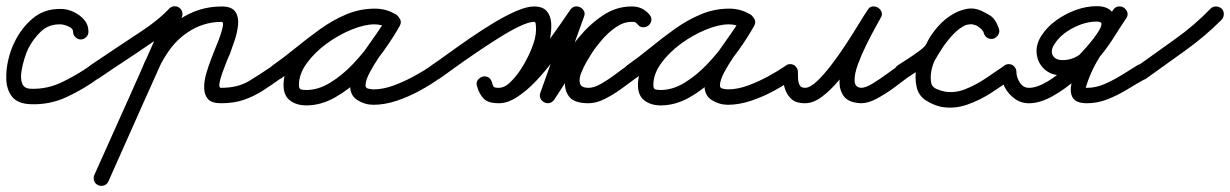

<svg xmlns="http://www.w3.org/2000/svg" viewBox="-29 -310 3991 623"><path d="M258 -207Q258 -197 250.5 -189.5Q243 -182 233 -182Q223 -182 215.5 -189.5Q208 -197 208 -207Q208 -218 192.5 -224.5Q177 -231 167 -231Q129 -232 103.5 -207.5Q78 -183 62 -151Q57 -141 50.5 -120.5Q44 -100 40.5 -77.5Q37 -55 43 -39Q49 -23 70 -22Q124 -20 172.5 -43.5Q221 -67 264 -97Q264 -97 264 -97Q264 -97 264 -97Q272 -103 282 -101.5Q292 -100 298 -91Q304 -83 302.5 -73Q301 -63 292 -57Q243 -21 187 5Q131 31 68 28Q28 26 10.5 4Q-7 -18 -8.5 -50.5Q-10 -83 -2 -116.5Q6 -150 18 -173Q40 -219 77.5 -250.5Q115 -282 169 -281Q189 -281 209.5 -271.5Q230 -262 244 -246Q258 -230 258 -207Q258 -207 258 -207Q258 -207 258 -207Z M257 -63Q252 -71 253.5 -81.5Q255 -92 264 -98Q305 -126 347.5 -154Q390 -182 432 -210Q456 -226 478 -243.5Q500 -261 520 -282Q527 -289 537.5 -289.5Q548 -290 555 -283Q563 -275 563 -265Q563 -255 556 -247Q534 -225 510 -205.5Q486 -186 460 -169Q418 -140 376 -112.5Q334 -85 292 -56Q284 -51 273.5 -52.5Q263 -54 257 -63ZM515 -275Q519 -284 529 -288Q539 -292 548 -287Q558 -283 561.5 -273.5Q565 -264 561 -254Q501 -121 441.5 12Q382 145 323 278Q323 278 323 278Q323 278 323 278Q319 288 309 291.5Q299 295 290 291Q280 287 276.5 277Q273 267 277 258Q337 125 396.5 -8.5Q456 -142 515 -275Q515 -275 515 -275Q515 -275 515 -275ZM445 -54Q435 -57 431 -66.5Q427 -76 431 -86Q449 -133 479 -175.5Q509 -218 552 -246Q615 -289 690 -289Q723 -289 734.5 -272Q746 -255 743.5 -229.5Q741 -204 732 -178Q723 -152 717 -135Q713 -127 706 -109.5Q699 -92 692 -72.5Q685 -53 683 -39Q681 -25 688 -25Q742 -25 778 -46.5Q814 -68 856 -97Q856 -97 856 -97Q856 -97 856 -97Q864 -103 874 -101.5Q884 -100 890 -91Q896 -83 894.5 -73Q893 -63 884 -57Q852 -34 823 -15.5Q794 3 762 14Q730 25 688 25Q658 25 646 11.5Q634 -2 633.5 -24Q633 -46 640 -70.5Q647 -95 655.5 -117Q664 -139 670 -154Q672 -159 677.5 -172.5Q683 -186 688 -201.5Q693 -217 694.5 -228Q696 -239 690 -239Q630 -239 580 -205Q544 -181 518.5 -144.5Q493 -108 477 -68Q474 -58 464.5 -54Q455 -50 445 -54Z M849 -63Q844 -71 845.5 -81.5Q847 -92 856 -98Q893 -124 931.5 -155.5Q970 -187 1010.5 -216Q1051 -245 1095 -263.5Q1139 -282 1188 -282Q1206 -282 1224 -277Q1242 -272 1258 -261Q1267 -254 1268 -244.5Q1269 -235 1264 -227Q1259 -220 1250 -216.5Q1241 -213 1230 -219Q1210 -231 1186 -231Q1154 -231 1112 -214Q1070 -197 1031 -168.5Q992 -140 966.5 -105Q941 -70 941 -34Q941 -22 947 -20Q953 -18 965 -18Q1004 -18 1043 -42Q1082 -66 1117 -103Q1152 -140 1179.5 -179.5Q1207 -219 1224 -250Q1230 -261 1240 -262.5Q1250 -264 1258 -260Q1266 -255 1270 -246Q1274 -237 1268 -226Q1258 -208 1240 -182Q1222 -156 1203 -128Q1184 -100 1170.5 -74.5Q1157 -49 1157 -32Q1157 -24 1167.5 -22Q1178 -20 1183 -20Q1214 -20 1248 -32.5Q1282 -45 1314 -62.5Q1346 -80 1371 -97Q1371 -97 1371 -97Q1371 -97 1371 -97Q1379 -103 1389.5 -101.5Q1400 -100 1405 -91Q1411 -83 1409.5 -72.5Q1408 -62 1399 -57Q1370 -36 1333.5 -16Q1297 4 1258 17Q1219 30 1183 30Q1155 30 1131 15Q1107 0 1107 -32Q1107 -58 1120 -86.5Q1133 -115 1152.5 -143.5Q1172 -172 1191.5 -199Q1211 -226 1224 -250Q1230 -261 1240 -262.5Q1250 -264 1258 -260Q1266 -255 1270 -246Q1274 -237 1268 -226Q1247 -188 1215 -143.5Q1183 -99 1143 -59Q1103 -19 1057.5 6.5Q1012 32 965 32Q933 32 912 16Q891 0 891 -34Q891 -71 910.5 -107Q930 -143 962 -174.5Q994 -206 1033 -230Q1072 -254 1112 -267.5Q1152 -281 1186 -281Q1224 -281 1256 -263Q1266 -257 1266.5 -247Q1267 -237 1262 -229Q1257 -221 1247.5 -217.5Q1238 -214 1228 -221Q1220 -227 1209 -229.5Q1198 -232 1188 -232Q1145 -232 1105 -213.5Q1065 -195 1027 -167Q989 -139 953.5 -109.5Q918 -80 884 -56Q876 -51 865.5 -52.5Q855 -54 849 -63Z M1399 -56Q1391 -51 1380.5 -52.5Q1370 -54 1364 -63Q1359 -71 1360.5 -81.5Q1362 -92 1371 -98Q1392 -112 1425 -136Q1458 -160 1496.5 -186.5Q1535 -213 1574 -236.5Q1613 -260 1647 -274.5Q1681 -289 1703 -289Q1732 -289 1745 -274Q1758 -259 1759.5 -235Q1761 -211 1755.5 -184Q1750 -157 1741.5 -133.5Q1733 -110 1726 -96Q1713 -72 1693 -43.5Q1673 -15 1646.5 5Q1620 25 1589 25Q1559 25 1542.5 11Q1526 -3 1519 -30Q1515 -42 1521 -50Q1527 -58 1536 -61Q1544 -64 1553.5 -60Q1563 -56 1567 -44Q1570 -33 1571.5 -29Q1573 -25 1589 -25Q1609 -25 1634.5 -45Q1660 -65 1687 -96.5Q1714 -128 1740 -163Q1766 -198 1787.5 -229Q1809 -260 1822 -279Q1829 -288 1838 -289Q1847 -290 1854 -286Q1862 -282 1866 -274Q1870 -266 1866 -256Q1842 -190 1818.5 -124Q1795 -58 1772 8Q1768 19 1758.5 20Q1749 21 1740 16Q1731 12 1726 3.5Q1721 -5 1727 -14Q1753 -51 1783 -98Q1813 -145 1849 -188.5Q1885 -232 1928 -260.5Q1971 -289 2020 -289Q2055 -290 2078 -263Q2086 -254 2084.5 -244Q2083 -234 2076 -228Q2068 -222 2058 -221.5Q2048 -221 2040 -231Q2035 -237 2032.5 -238Q2030 -239 2020 -239Q1994 -239 1969 -221.5Q1944 -204 1923.5 -180Q1903 -156 1891 -137Q1885 -128 1874.5 -110Q1864 -92 1856.5 -72.5Q1849 -53 1853 -39Q1857 -25 1881 -25Q1899 -25 1923 -39Q1947 -53 1970 -70.5Q1993 -88 2007 -97Q2015 -103 2025 -101.5Q2035 -100 2041 -91Q2047 -83 2045.5 -73Q2044 -63 2035 -57Q2016 -43 1989.5 -23.5Q1963 -4 1934.5 10.5Q1906 25 1881 25Q1835 25 1818.5 4.5Q1802 -16 1804.5 -46.5Q1807 -77 1820.5 -108.5Q1834 -140 1848 -163Q1866 -191 1892.5 -220.5Q1919 -250 1951.5 -269.5Q1984 -289 2020 -289Q2056 -289 2078 -263Q2086 -254 2084.5 -244Q2083 -234 2076 -228Q2069 -222 2059 -221.5Q2049 -221 2040 -231Q2035 -236 2032.5 -238Q2030 -240 2021 -239Q1981 -239 1944.5 -211.5Q1908 -184 1875.5 -143Q1843 -102 1816 -59Q1789 -16 1769 14Q1762 23 1753 24.5Q1744 26 1737 22Q1729 18 1725 10Q1721 2 1724 -8Q1748 -75 1771.5 -141Q1795 -207 1819 -273Q1823 -283 1832.5 -284Q1842 -285 1851 -280Q1860 -275 1864.5 -267Q1869 -259 1863 -250Q1846 -226 1822 -191Q1798 -156 1770 -118.5Q1742 -81 1711.5 -48.5Q1681 -16 1649.5 4.5Q1618 25 1589 25Q1557 25 1542 11.5Q1527 -2 1519 -30Q1515 -42 1521 -50Q1527 -58 1536 -61Q1545 -63 1554 -59.5Q1563 -56 1567 -44Q1570 -32 1573 -28.5Q1576 -25 1589 -25Q1608 -25 1626.5 -43Q1645 -61 1659.5 -83Q1674 -105 1681 -120Q1693 -142 1702.5 -170.5Q1712 -199 1710 -225Q1710 -229 1709 -234Q1708 -239 1703 -239Q1687 -239 1656.5 -224.5Q1626 -210 1589.5 -187Q1553 -164 1515.5 -138.5Q1478 -113 1447.5 -91Q1417 -69 1399 -56Q1399 -56 1399 -56Q1399 -56 1399 -56Z M1999 -63Q1994 -71 1995.5 -81.5Q1997 -92 2006 -98Q2043 -124 2081.5 -155.5Q2120 -187 2160.5 -216Q2201 -245 2245 -263.5Q2289 -282 2338 -282Q2356 -282 2374 -277Q2392 -272 2408 -261Q2417 -254 2418 -244.5Q2419 -235 2414 -227Q2409 -220 2400 -216.5Q2391 -213 2380 -219Q2360 -231 2336 -231Q2304 -231 2262 -214Q2220 -197 2181 -168.5Q2142 -140 2116.5 -105Q2091 -70 2091 -34Q2091 -22 2097 -20Q2103 -18 2115 -18Q2154 -18 2193 -42Q2232 -66 2267 -103Q2302 -140 2329.5 -179.5Q2357 -219 2374 -250Q2380 -261 2390 -262.5Q2400 -264 2408 -260Q2416 -255 2420 -246Q2424 -237 2418 -226Q2408 -208 2390 -182Q2372 -156 2353 -128Q2334 -100 2320.5 -74.5Q2307 -49 2307 -32Q2307 -24 2317.5 -22Q2328 -20 2333 -20Q2364 -20 2398 -32.5Q2432 -45 2464 -62.5Q2496 -80 2521 -97Q2521 -97 2521 -97Q2521 -97 2521 -97Q2529 -103 2539.5 -101.5Q2550 -100 2555 -91Q2561 -83 2559.5 -72.5Q2558 -62 2549 -57Q2520 -36 2483.5 -16Q2447 4 2408 17Q2369 30 2333 30Q2305 30 2281 15Q2257 0 2257 -32Q2257 -58 2270 -86.5Q2283 -115 2302.5 -143.5Q2322 -172 2341.5 -199Q2361 -226 2374 -250Q2380 -261 2390 -262.5Q2400 -264 2408 -260Q2416 -255 2420 -246Q2424 -237 2418 -226Q2397 -188 2365 -143.5Q2333 -99 2293 -59Q2253 -19 2207.5 6.5Q2162 32 2115 32Q2083 32 2062 16Q2041 0 2041 -34Q2041 -71 2060.5 -107Q2080 -143 2112 -174.5Q2144 -206 2183 -230Q2222 -254 2262 -267.5Q2302 -281 2336 -281Q2374 -281 2406 -263Q2416 -257 2416.5 -247Q2417 -237 2412 -229Q2407 -221 2397.5 -217.5Q2388 -214 2378 -221Q2370 -227 2359 -229.5Q2348 -232 2338 -232Q2295 -232 2255 -213.5Q2215 -195 2177 -167Q2139 -139 2103.5 -109.5Q2068 -80 2034 -56Q2026 -51 2015.5 -52.5Q2005 -54 1999 -63Z M2510 -77Q2510 -87 2517.5 -94.5Q2525 -102 2535 -102Q2545 -102 2552.5 -94.5Q2560 -87 2560 -77Q2560 -68 2560.5 -55.5Q2561 -43 2565.5 -34Q2570 -25 2583 -25Q2599 -25 2621 -45.5Q2643 -66 2667.5 -98Q2692 -130 2715 -165Q2738 -200 2756.5 -230.5Q2775 -261 2786 -277Q2792 -288 2802 -289Q2812 -290 2820 -285Q2828 -280 2831.5 -271Q2835 -262 2828 -251Q2825 -245 2811.5 -221Q2798 -197 2782 -164.5Q2766 -132 2754.5 -100.5Q2743 -69 2744 -47.5Q2745 -26 2766 -25Q2766 -25 2766 -25Q2765 -25 2765 -25Q2780 -25 2803.5 -39.5Q2827 -54 2850 -71Q2873 -88 2886 -97Q2886 -97 2886 -97Q2886 -97 2886 -97Q2894 -103 2904.5 -101.5Q2915 -100 2920 -91Q2926 -83 2924.5 -72.5Q2923 -62 2914 -57Q2896 -43 2870 -24Q2844 -5 2816 10Q2788 25 2765 25Q2765 25 2764 25Q2764 25 2764 25Q2726 23 2710.5 4Q2695 -15 2695 -44.5Q2695 -74 2706 -108.5Q2717 -143 2732.5 -176.5Q2748 -210 2762.5 -236.5Q2777 -263 2786 -277Q2792 -287 2802 -288.5Q2812 -290 2820 -285Q2828 -280 2831.5 -270.5Q2835 -261 2828 -251Q2814 -228 2793.5 -194Q2773 -160 2747.5 -122Q2722 -84 2694 -50.5Q2666 -17 2638 4Q2610 25 2583 25Q2553 25 2537.5 10Q2522 -5 2516 -28.5Q2510 -52 2510 -77Q2510 -77 2510 -77Q2510 -77 2510 -77Z M2912 -56Q2903 -50 2893 -52.5Q2883 -55 2877 -63Q2871 -72 2873.5 -82Q2876 -92 2884 -98Q2895 -105 2916 -118.5Q2937 -132 2955.5 -146Q2974 -160 2977 -168Q2990 -196 3014 -223.5Q3038 -251 3069 -267.5Q3100 -284 3132 -281Q3133 -281 3135 -280Q3137 -280 3137 -280Q3165 -272 3184 -259.5Q3203 -247 3212 -216Q3215 -204 3209.5 -196Q3204 -188 3196 -185Q3187 -182 3178 -185.5Q3169 -189 3164 -200Q3162 -209 3157 -213Q3157 -213 3158 -213Q3158 -212 3158 -212Q3156 -215 3153 -217.5Q3150 -220 3147 -222Q3147 -222 3147 -222Q3146 -223 3146 -223Q3126 -238 3104.5 -228.5Q3083 -219 3063 -197.5Q3043 -176 3028 -153Q3013 -130 3006 -117Q3006 -117 3006 -118Q3006 -118 3006 -118Q2997 -101 2993 -79.5Q2989 -58 2993 -39Q2996 -27 3010.5 -21Q3025 -15 3036 -13Q3036 -13 3036 -13Q3035 -13 3035 -13Q3069 -7 3104 -21Q3139 -35 3172 -57.5Q3205 -80 3230 -97Q3238 -103 3248.5 -101.5Q3259 -100 3264 -91Q3270 -83 3268.5 -72.5Q3267 -62 3258 -57Q3226 -34 3188.5 -9.5Q3151 15 3109.5 29.5Q3068 44 3027 37Q3027 37 3026 37Q3026 37 3026 37Q2999 31 2975 15.5Q2951 0 2945 -29Q2939 -57 2944 -87Q2949 -117 2962 -142Q2962 -142 2962 -142Q2962 -142 2962 -143Q2977 -167 2999.5 -197.5Q3022 -228 3050 -252Q3078 -276 3110 -281.5Q3142 -287 3176 -263Q3176 -263 3175 -264Q3175 -264 3175 -264Q3180 -260 3184.5 -256Q3189 -252 3194 -248Q3194 -248 3194 -247Q3195 -247 3195 -247Q3205 -235 3212 -218Q3216 -206 3210 -198Q3204 -190 3195 -187Q3186 -184 3176.5 -187Q3167 -190 3164 -202Q3159 -220 3148.5 -224Q3138 -228 3123 -232Q3123 -232 3125 -232Q3128 -231 3128 -231Q3106 -233 3085 -219.5Q3064 -206 3047.5 -185.5Q3031 -165 3023 -148Q3015 -131 2994.5 -113.5Q2974 -96 2950.5 -81Q2927 -66 2912 -56Q2912 -56 2912 -56Q2912 -56 2912 -56Z M3219 -77Q3219 -87 3226.5 -94.5Q3234 -102 3244 -102Q3254 -102 3261.5 -94.5Q3269 -87 3269 -77Q3269 -59 3280.5 -41.5Q3292 -24 3312 -25Q3338 -26 3371.5 -46.5Q3405 -67 3438 -97.5Q3471 -128 3497.5 -158.5Q3524 -189 3537 -211Q3544 -222 3545 -231Q3546 -240 3530 -240Q3492 -240 3452 -219Q3412 -198 3392 -166Q3379 -146 3387 -130.5Q3395 -115 3419 -115Q3449 -115 3473 -132Q3497 -149 3516.5 -175Q3536 -201 3552.5 -228.5Q3569 -256 3584 -278Q3590 -288 3600 -289Q3610 -290 3618 -285Q3626 -279 3629 -270Q3632 -261 3625 -250Q3593 -201 3556 -150Q3519 -99 3500 -44Q3496 -31 3494.5 -28Q3493 -25 3498 -25Q3527 -25 3555.5 -37.5Q3584 -50 3611.5 -67Q3639 -84 3663 -99Q3672 -104 3682 -101.5Q3692 -99 3698 -90Q3703 -81 3700.5 -71Q3698 -61 3689 -55Q3660 -39 3629 -20Q3598 -1 3565 12Q3532 25 3498 25Q3462 25 3451.5 6.5Q3441 -12 3448.5 -42Q3456 -72 3474.5 -107Q3493 -142 3515 -176.5Q3537 -211 3556 -238Q3575 -265 3583 -278Q3590 -288 3600 -289Q3610 -290 3618 -284Q3626 -279 3629 -269.5Q3632 -260 3625 -250Q3606 -222 3586 -190Q3566 -158 3542.5 -129.5Q3519 -101 3489 -83Q3459 -65 3419 -65Q3383 -65 3361 -84.5Q3339 -104 3335 -134Q3331 -164 3350 -194Q3368 -222 3397.5 -243.5Q3427 -265 3461.5 -277.5Q3496 -290 3530 -290Q3561 -290 3577 -274Q3593 -258 3593.5 -233.5Q3594 -209 3580 -185Q3563 -158 3532.5 -122.5Q3502 -87 3464 -53.5Q3426 -20 3386.5 2Q3347 24 3313 25Q3286 26 3264.5 11Q3243 -4 3231 -27.5Q3219 -51 3219 -77Q3219 -77 3219 -77Q3219 -77 3219 -77Z M3656 -61Q3650 -70 3651.5 -80Q3653 -90 3662 -96Q3722 -139 3784.5 -183.5Q3847 -228 3899 -282Q3899 -282 3899 -282Q3899 -282 3899 -282Q3906 -289 3916.5 -289Q3927 -289 3935 -282Q3942 -275 3942 -264.5Q3942 -254 3935 -246Q3881 -192 3817 -146Q3753 -100 3690 -55Q3682 -49 3672 -51Q3662 -53 3656 -61Z"/></svg>

Font: FRB American Cursive Semibold
Style: Italic
Weight: 600
Italic angle: -25°
Version: Version 2.0;Modular Font Editor K font №1